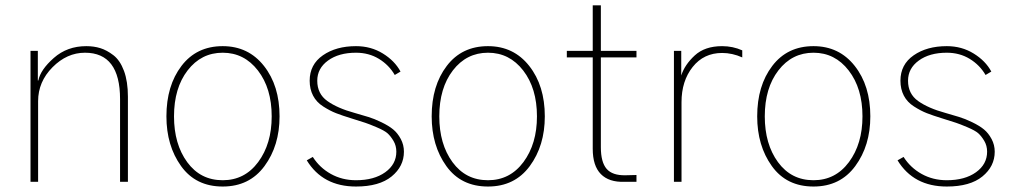

<svg xmlns="http://www.w3.org/2000/svg" viewBox="-20 -678 3777 716"><path d="M93.8 0V-488.3H121.1V-377.9H123Q130.9 -418 180.7 -461.9Q230.5 -505.9 301.8 -505.9Q330.1 -505.9 354 -498.5Q377.9 -491.2 402.8 -472.2Q427.7 -453.1 442.4 -413.6Q457 -374 457 -317.4V0H427.7V-308.6Q427.7 -481.4 296.9 -481.4Q229.5 -481.4 175.8 -427.2Q122.1 -373 122.1 -300.8V0Z M628.9 -244.1Q628.9 -140.6 678.2 -73.2Q727.5 -5.9 810.5 -5.9Q892.6 -5.9 942.9 -73.7Q993.2 -141.6 993.2 -244.1Q993.2 -348.6 941.9 -415Q890.6 -481.4 810.5 -481.4Q730.5 -481.4 679.7 -415.5Q628.9 -349.6 628.9 -244.1ZM600.6 -244.1Q600.6 -358.4 656.7 -432.1Q712.9 -505.9 810.5 -505.9Q906.2 -505.9 964.4 -432.1Q1022.5 -358.4 1022.5 -244.1Q1022.5 -134.8 966.3 -58.6Q910.2 17.6 810.5 17.6Q710 17.6 655.3 -58.6Q600.6 -134.8 600.6 -244.1Z M1124 -80.1 1146.5 -92.8Q1171.9 -52.7 1213.9 -29.3Q1255.9 -5.9 1307.6 -5.9Q1375 -5.9 1416.5 -35.6Q1458 -65.4 1458 -112.3Q1458 -134.8 1447.3 -152.8Q1436.5 -170.9 1424.8 -181.2Q1413.1 -191.4 1384.3 -203.6Q1355.5 -215.8 1341.8 -220.2Q1328.1 -224.6 1291 -236.3Q1255.9 -247.1 1233.4 -255.9Q1210.9 -264.6 1185.5 -280.8Q1160.2 -296.9 1147.5 -321.3Q1134.8 -345.7 1134.8 -377Q1134.8 -437.5 1184.1 -471.7Q1233.4 -505.9 1307.6 -505.9Q1363.3 -505.9 1407.7 -478.5Q1452.1 -451.2 1473.6 -411.1L1452.1 -398.4Q1430.7 -435.5 1393.1 -458.5Q1355.5 -481.4 1307.6 -481.4Q1243.2 -481.4 1203.1 -452.1Q1163.1 -422.9 1163.1 -377Q1163.1 -328.1 1200.7 -301.3Q1238.3 -274.4 1302.7 -256.8Q1333 -248 1354 -241.7Q1375 -235.4 1402.3 -222.2Q1429.7 -209 1446.3 -195.3Q1462.9 -181.6 1474.6 -159.7Q1486.3 -137.7 1486.3 -112.3Q1486.3 -57.6 1440.4 -20Q1394.5 17.6 1307.6 17.6Q1183.6 17.6 1124 -80.1Z M1618.2 -244.1Q1618.2 -140.6 1667.5 -73.2Q1716.8 -5.9 1799.8 -5.9Q1881.8 -5.9 1932.1 -73.7Q1982.4 -141.6 1982.4 -244.1Q1982.4 -348.6 1931.2 -415Q1879.9 -481.4 1799.8 -481.4Q1719.7 -481.4 1668.9 -415.5Q1618.2 -349.6 1618.2 -244.1ZM1589.8 -244.1Q1589.8 -358.4 1646 -432.1Q1702.1 -505.9 1799.8 -505.9Q1895.5 -505.9 1953.6 -432.1Q2011.7 -358.4 2011.7 -244.1Q2011.7 -134.8 1955.6 -58.6Q1899.4 17.6 1799.8 17.6Q1699.2 17.6 1644.5 -58.6Q1589.8 -134.8 1589.8 -244.1Z M2093.8 -463.9V-488.3H2190.4V-658.2H2220.7V-488.3H2353.5V-463.9H2220.7V-128.9Q2220.7 -73.2 2242.2 -48.3Q2263.7 -23.4 2312.5 -24.4L2353.5 -25.4V0H2308.6Q2251 2 2220.7 -28.8Q2190.4 -59.6 2190.4 -123V-463.9Z M2493.2 0V-488.3H2520.5V-396.5Q2533.2 -436.5 2570.8 -471.2Q2608.4 -505.9 2672.9 -505.9Q2712.9 -505.9 2748 -490.2V-463.9Q2710.9 -480.5 2672.9 -480.5Q2604.5 -480.5 2563 -428.2Q2521.5 -376 2521.5 -296.9V0Z M2832 -244.1Q2832 -140.6 2881.3 -73.2Q2930.7 -5.9 3013.7 -5.9Q3095.7 -5.9 3146 -73.7Q3196.3 -141.6 3196.3 -244.1Q3196.3 -348.6 3145 -415Q3093.8 -481.4 3013.7 -481.4Q2933.6 -481.4 2882.8 -415.5Q2832 -349.6 2832 -244.1ZM2803.7 -244.1Q2803.7 -358.4 2859.9 -432.1Q2916 -505.9 3013.7 -505.9Q3109.4 -505.9 3167.5 -432.1Q3225.6 -358.4 3225.6 -244.1Q3225.6 -134.8 3169.4 -58.6Q3113.3 17.6 3013.7 17.6Q2913.1 17.6 2858.4 -58.6Q2803.7 -134.8 2803.7 -244.1Z M3327.1 -80.1 3349.6 -92.8Q3375 -52.7 3417 -29.3Q3459 -5.9 3510.7 -5.9Q3578.1 -5.9 3619.6 -35.6Q3661.1 -65.4 3661.1 -112.3Q3661.1 -134.8 3650.4 -152.8Q3639.6 -170.9 3627.9 -181.2Q3616.2 -191.4 3587.4 -203.6Q3558.6 -215.8 3544.9 -220.2Q3531.2 -224.6 3494.1 -236.3Q3459 -247.1 3436.5 -255.9Q3414.1 -264.6 3388.7 -280.8Q3363.3 -296.9 3350.6 -321.3Q3337.9 -345.7 3337.9 -377Q3337.9 -437.5 3387.2 -471.7Q3436.5 -505.9 3510.7 -505.9Q3566.4 -505.9 3610.8 -478.5Q3655.3 -451.2 3676.8 -411.1L3655.3 -398.4Q3633.8 -435.5 3596.2 -458.5Q3558.6 -481.4 3510.7 -481.4Q3446.3 -481.4 3406.2 -452.1Q3366.2 -422.9 3366.2 -377Q3366.2 -328.1 3403.8 -301.3Q3441.4 -274.4 3505.9 -256.8Q3536.1 -248 3557.1 -241.7Q3578.1 -235.4 3605.5 -222.2Q3632.8 -209 3649.4 -195.3Q3666 -181.6 3677.7 -159.7Q3689.5 -137.7 3689.5 -112.3Q3689.5 -57.6 3643.6 -20Q3597.7 17.6 3510.7 17.6Q3386.7 17.6 3327.1 -80.1Z"/></svg>

Font: Gothic A1 Thin
Style: Regular
Weight: 250
Designer: HanYang I&C Co.,Ltd.
Foundry: HanYang I&C Co.,Ltd.
Version: Version 2.50